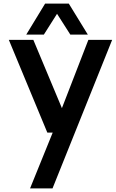

<svg xmlns="http://www.w3.org/2000/svg" viewBox="-20 -770 643 1060"><path d="M222.2 -579.1H125L229 -750H359.9L464.8 -579.1H368.2L294.9 -693.8ZM599.1 -549.8 270 270H146L271 -38.1H241.2L28.8 -549.8H164.1L321.8 -172.9L467.8 -549.8Z"/></svg>

Font: Oakes Grotesk
Style: SemiBold
Weight: 600
Designer: Samuel Oakes
Foundry: Samuel Oakes
Version: Version 1.0 | wf-rip DC20170320